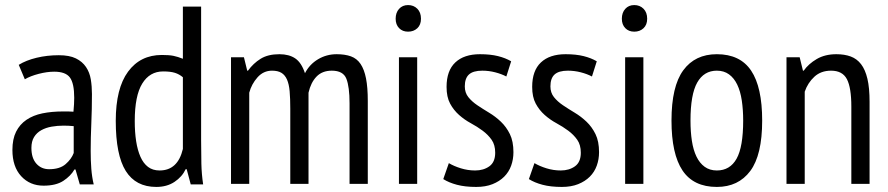

<svg xmlns="http://www.w3.org/2000/svg" viewBox="-20 -726 3505 758"><path d="M54 -470Q83 -488 124.5 -498Q166 -508 212 -508Q254 -508 279.5 -495.5Q305 -483 319.5 -461.5Q334 -440 338.5 -412.5Q343 -385 343 -355Q343 -295 340.5 -238Q338 -181 338 -130Q338 -92 340.5 -59.5Q343 -27 350 2H295L278 -57H274Q259 -31 230 -12Q201 7 152 7Q98 7 63.5 -30.5Q29 -68 29 -134Q29 -177 43.5 -206Q58 -235 84.5 -253Q111 -271 147.5 -278.5Q184 -286 229 -286Q239 -286 249 -286Q259 -286 270 -285Q273 -316 273 -340Q273 -397 256 -420Q239 -443 194 -443Q166 -443 133 -434.5Q100 -426 78 -413ZM271 -228Q261 -229 251 -229.5Q241 -230 231 -230Q207 -230 184 -226Q161 -222 143 -212Q125 -202 114.5 -185Q104 -168 104 -142Q104 -102 123.5 -80Q143 -58 174 -58Q216 -58 239 -78Q262 -98 271 -122Z M774 -172Q774 -121 775 -79.5Q776 -38 782 2H733L717 -58H713Q699 -28 669 -8Q639 12 597 12Q516 12 476.5 -51Q437 -114 437 -249Q437 -377 485.5 -443Q534 -509 619 -509Q648 -509 665 -505.5Q682 -502 702 -494V-700H774ZM702 -421Q688 -433 670.5 -438.5Q653 -444 624 -444Q571 -444 541.5 -396Q512 -348 512 -248Q512 -204 517.5 -168.5Q523 -133 534.5 -107Q546 -81 564.5 -67Q583 -53 610 -53Q682 -53 702 -138Z M1126 0V-297Q1126 -337 1123.5 -365.5Q1121 -394 1113 -412Q1105 -430 1091 -438.5Q1077 -447 1054 -447Q1020 -447 996.5 -420.5Q973 -394 964 -360V0H892V-500H943L956 -447H959Q980 -476 1009 -494Q1038 -512 1083 -512Q1121 -512 1145.5 -495.5Q1170 -479 1184 -437Q1202 -472 1235.5 -492Q1269 -512 1309 -512Q1342 -512 1365.5 -503.5Q1389 -495 1403.5 -473.5Q1418 -452 1425 -416.5Q1432 -381 1432 -327V0H1360V-318Q1360 -383 1347.5 -415Q1335 -447 1290 -447Q1252 -447 1229.5 -423.5Q1207 -400 1198 -360V0Z M1555 -500H1627V0H1555ZM1542 -652Q1542 -676 1555.5 -691Q1569 -706 1591 -706Q1613 -706 1627.5 -691.5Q1642 -677 1642 -652Q1642 -628 1627.5 -614.5Q1613 -601 1591 -601Q1569 -601 1555.5 -615Q1542 -629 1542 -652Z M1752 -82Q1772 -70 1799.5 -61.5Q1827 -53 1856 -53Q1889 -53 1912 -69.5Q1935 -86 1935 -123Q1935 -154 1921 -174Q1907 -194 1885.5 -210Q1864 -226 1839 -239.5Q1814 -253 1792.5 -272Q1771 -291 1757 -317Q1743 -343 1743 -383Q1743 -447 1777.5 -479.5Q1812 -512 1875 -512Q1916 -512 1946 -504.5Q1976 -497 1998 -484L1979 -424Q1960 -434 1935 -440.5Q1910 -447 1884 -447Q1848 -447 1831.5 -432Q1815 -417 1815 -385Q1815 -360 1829 -342.5Q1843 -325 1864.5 -310.5Q1886 -296 1911 -281Q1936 -266 1957.5 -245.5Q1979 -225 1993 -196.5Q2007 -168 2007 -125Q2007 -97 1998 -72Q1989 -47 1970.5 -28.5Q1952 -10 1924.5 1Q1897 12 1860 12Q1816 12 1784 3.5Q1752 -5 1730 -19Z M2090 -82Q2110 -70 2137.5 -61.5Q2165 -53 2194 -53Q2227 -53 2250 -69.5Q2273 -86 2273 -123Q2273 -154 2259 -174Q2245 -194 2223.5 -210Q2202 -226 2177 -239.5Q2152 -253 2130.5 -272Q2109 -291 2095 -317Q2081 -343 2081 -383Q2081 -447 2115.5 -479.5Q2150 -512 2213 -512Q2254 -512 2284 -504.5Q2314 -497 2336 -484L2317 -424Q2298 -434 2273 -440.5Q2248 -447 2222 -447Q2186 -447 2169.5 -432Q2153 -417 2153 -385Q2153 -360 2167 -342.5Q2181 -325 2202.5 -310.5Q2224 -296 2249 -281Q2274 -266 2295.5 -245.5Q2317 -225 2331 -196.5Q2345 -168 2345 -125Q2345 -97 2336 -72Q2327 -47 2308.5 -28.5Q2290 -10 2262.5 1Q2235 12 2198 12Q2154 12 2122 3.5Q2090 -5 2068 -19Z M2448 -500H2520V0H2448ZM2435 -652Q2435 -676 2448.5 -691Q2462 -706 2484 -706Q2506 -706 2520.5 -691.5Q2535 -677 2535 -652Q2535 -628 2520.5 -614.5Q2506 -601 2484 -601Q2462 -601 2448.5 -615Q2435 -629 2435 -652Z M2631 -250Q2631 -385 2677.5 -448.5Q2724 -512 2810 -512Q2902 -512 2945.5 -447Q2989 -382 2989 -250Q2989 -114 2942 -51Q2895 12 2810 12Q2718 12 2674.5 -53Q2631 -118 2631 -250ZM2706 -250Q2706 -206 2711.5 -170Q2717 -134 2729.5 -108Q2742 -82 2762 -67.5Q2782 -53 2810 -53Q2862 -53 2888 -99.5Q2914 -146 2914 -250Q2914 -293 2908.5 -329.5Q2903 -366 2890.5 -392Q2878 -418 2858 -432.5Q2838 -447 2810 -447Q2759 -447 2732.5 -400Q2706 -353 2706 -250Z M3341 0V-305Q3341 -380 3323.5 -413.5Q3306 -447 3261 -447Q3221 -447 3195 -423Q3169 -399 3157 -364V0H3085V-500H3137L3150 -447H3153Q3172 -474 3204.5 -493Q3237 -512 3282 -512Q3314 -512 3338.5 -503Q3363 -494 3379.5 -472.5Q3396 -451 3404.5 -415Q3413 -379 3413 -324V0Z"/></svg>

Font: PT Sans Narrow
Style: Regular
Weight: 400
Width: 3
Designer: A.Korolkova, O.Umpeleva, V.Yefimov
Foundry: ParaType Ltd
Version: Version 2.003W OFL